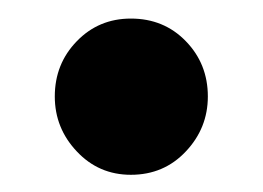

<svg xmlns="http://www.w3.org/2000/svg" viewBox="-20 -182 290 212"><path d="M124.5 11Q89 11 64.8 -14.8Q40.5 -40.5 40.5 -75.5Q40.5 -111.5 64.8 -136.5Q89 -161.5 124.5 -161.5Q161 -161.5 185.2 -136.5Q209.5 -111.5 209.5 -75.5Q209.5 -40.5 185.2 -14.8Q161 11 124.5 11Z"/></svg>

Font: Fraunces 72pt S100 SemiBold
Style: Regular
Weight: 600
Version: Version 1.000; ttfautohint (v1.8.3)